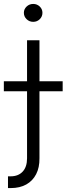

<svg xmlns="http://www.w3.org/2000/svg" viewBox="-84 -750 338 974"><path d="M53.2 -545.9H116.2V53.2Q116.7 99.6 99.4 133.5Q82 167.5 49.3 185.8Q16.6 204.1 -29.8 204.1H-43.5V144.5H-30.3Q8.8 144.5 31 120.6Q53.2 96.7 53.2 53.2ZM-64.5 -287.1V-337.9H233.9V-287.1ZM84.5 -639.2Q64.9 -639.2 51 -652.6Q37.1 -666 37.1 -685.1Q37.1 -703.6 51 -716.8Q64.9 -730 84.5 -730Q104 -730 117.7 -716.8Q131.3 -703.6 131.3 -685.1Q131.3 -666 117.7 -652.6Q104 -639.2 84.5 -639.2Z"/></svg>

Font: Inter Tight Light
Style: Regular
Weight: 300
Designer: Rasmus Andersson
Foundry: rsms
Version: Version 3.004